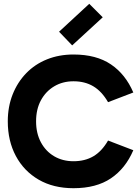

<svg xmlns="http://www.w3.org/2000/svg" viewBox="-20 -979 736 1011"><path d="M367 12Q261 12 183.5 -33Q106 -78 63.5 -157.5Q21 -237 21 -340Q21 -417 46.5 -481.5Q72 -546 118 -593.5Q164 -641 227.5 -666.5Q291 -692 367 -692Q487 -692 564 -640Q641 -588 682 -492L549 -441Q516 -498 471.5 -524.5Q427 -551 367 -551Q310 -551 265.5 -524.5Q221 -498 195.5 -451Q170 -404 170 -340Q170 -277 195.5 -229.5Q221 -182 265.5 -156Q310 -130 367 -130Q427 -130 471.5 -156Q516 -182 549 -239L682 -188Q641 -92 564 -40Q487 12 367 12ZM360 -740 291 -812 450 -959 521 -888Z"/></svg>

Font: Gabarito
Style: Bold
Weight: 700
Designer: Leandro Assis / Alvaro Franca / Felipe Casaprima
Foundry: Naipe Foundry
Version: Version 1.000